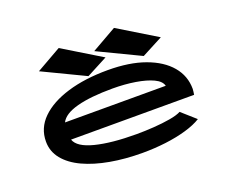

<svg xmlns="http://www.w3.org/2000/svg" viewBox="-114 -858 1228 1044"><g transform="rotate(-20 500.0 -336.0)"><path d="M547 10Q447 10 360.5 -5.5Q274 -21 209.5 -51Q145 -81 109 -125.5Q73 -170 73 -227Q73 -305 130 -361Q187 -417 288 -447.5Q389 -478 521 -478Q646 -478 735.5 -445.5Q825 -413 873 -356Q921 -299 921 -224Q921 -216 919.5 -208Q918 -200 917 -191H205Q221 -144 313.5 -120.5Q406 -97 551 -97Q598 -97 650 -100.5Q702 -104 745.5 -111.5Q789 -119 811 -131L891 -60Q856 -38 801 -22Q746 -6 680.5 2Q615 10 547 10ZM206 -290H789Q782 -318 743 -336.5Q704 -355 643 -365Q582 -375 511 -375Q384 -375 305.5 -354Q227 -333 206 -290ZM412 -483 168 -600 312 -682 534 -547ZM732 -483 488 -600 632 -682 854 -547Z"/></g></svg>

Font: Inconsolata UltraExpanded ExtraBold
Style: Regular
Weight: 800
Width: 9
Monospace: yes
Designer: Raph Levien, Cyreal, Brenton Simpson
Foundry: Raph Levien, Cyreal, Google
Version: Version 3.001; ttfautohint (v1.8.2.53-6de2)